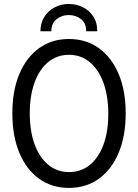

<svg xmlns="http://www.w3.org/2000/svg" viewBox="-20 -920 682 948"><path d="M320.3 7.8Q235.8 7.8 172.9 -37.6Q109.9 -83 75.4 -165.8Q41 -248.5 41 -360.4Q41 -472.2 75.4 -554.4Q109.9 -636.7 172.9 -682.1Q235.8 -727.5 320.3 -727.5Q405.3 -727.5 468.3 -682.1Q531.2 -636.7 565.9 -554.4Q600.6 -472.2 600.6 -360.4Q600.6 -248.5 565.9 -165.8Q531.2 -83 468.3 -37.6Q405.3 7.8 320.3 7.8ZM321.3 -70.3Q380.4 -70.3 424.1 -106.2Q467.8 -142.1 491.5 -207.3Q515.1 -272.5 514.6 -360.4Q514.2 -448.2 490 -513.2Q465.8 -578.1 422.4 -613.8Q378.9 -649.4 320.3 -649.4Q261.7 -649.4 218.3 -613.8Q174.8 -578.1 150.9 -513.2Q127 -448.2 127 -360.4Q127 -272.5 150.9 -207.3Q174.8 -142.1 218.5 -106.2Q262.2 -70.3 321.3 -70.3ZM319.3 -900.4Q358.4 -900.4 390.6 -883.8Q422.9 -867.2 441.9 -836.9Q460.9 -806.6 460 -765.6H405.3Q406.2 -804.7 380.4 -825.2Q354.5 -845.7 319.3 -845.7Q285.2 -845.7 259.3 -825.2Q233.4 -804.7 233.4 -765.6H179.7Q179.7 -806.6 199 -836.9Q218.3 -867.2 250 -883.8Q281.7 -900.4 319.3 -900.4Z"/></svg>

Font: Reddit Sans Condensed
Style: Regular
Weight: 400
Designer: Stephen Hutchings
Foundry: Reddit
Version: Version 1.014